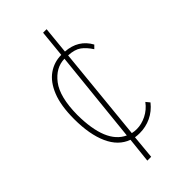

<svg xmlns="http://www.w3.org/2000/svg" viewBox="-219 -682 814 814"><g transform="rotate(-45 187.5 -275.0)"><path d="M171 73H148L160 -40Q107 -59 80 -119Q53 -179 53 -271Q53 -351 73.5 -402Q94 -453 129 -477.5Q164 -502 207 -502L219 -623H240L228 -501Q303 -496 337 -434L323 -420Q305 -448 284.5 -463Q264 -478 226 -480L184 -56Q197 -53 211 -53Q240 -53 269 -67.5Q298 -82 318 -109L332 -92Q308 -62 276 -47Q244 -32 208 -32Q194 -32 181 -34ZM75 -274Q76 -103 162 -64L205 -481Q152 -480 114 -430.5Q76 -381 75 -274Z"/></g></svg>

Font: Inconsolata Condensed ExtraLight
Style: Regular
Weight: 200
Width: 3
Monospace: yes
Designer: Raph Levien, Cyreal, Brenton Simpson
Foundry: Raph Levien, Cyreal, Google
Version: Version 3.100; ttfautohint (v1.8.4.7-5d5b)